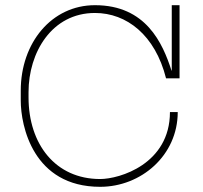

<svg xmlns="http://www.w3.org/2000/svg" viewBox="-20 -720 782 740"><path d="M346 -670C468 -670 578 -585 620 -418H672V-700H642V-448H641C607 -553 543 -700 346 -700C179 -700 60 -555 60 -371V-332C60 -236 107 0 366 0C524 0 665 -121 665 -288H635C635 -88 441 -30 366 -30C194 -30 90 -164 90 -345V-365C90 -517 179 -670 346 -670Z"/></svg>

Font: Space Cowgirl Thin
Style: Regular
Weight: 100
Designer: Valery Marier
Foundry: Valery Marier
Version: Version 1.000;hotconv 1.0.109;makeotfexe 2.5.65596